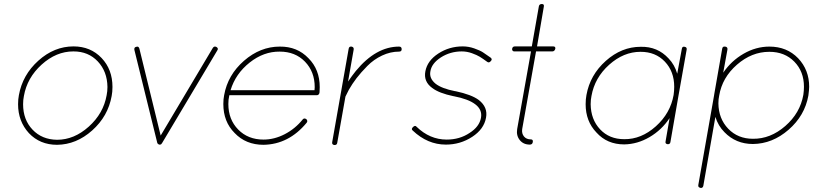

<svg xmlns="http://www.w3.org/2000/svg" viewBox="-20 -721 4063 956"><path d="M540 -288Q540 -263 536 -243L524 -245L536 -243Q518 -142 439 -71.5Q360 -1 264 0Q179 0 124 -58Q70 -117 70 -202Q70 -227 74 -247Q92 -348 171 -419Q250 -490 346 -490Q431 -490 486 -432Q540 -375 540 -288ZM511 -247Q515 -266 515 -288Q514 -365 467 -415Q420 -465 346 -465H345Q260 -465 187.5 -399.5Q115 -334 99 -243Q95 -224 95 -202Q95 -125 142 -75.5Q189 -26 264 -25Q349 -25 422 -90.5Q495 -156 511 -247Z M1058 -487Q1069 -480 1062 -470L786 -7L783 -4V-3Q779 -1 778 -1H775H772Q771 -1 771 -1.5Q771 -2 770 -2Q769 -2 769 -3Q769 -4 768 -4Q767 -4 766 -5L765 -6L764 -8L763 -10L649 -473Q647 -486 659 -488Q670 -492 674 -479L780 -46L1040 -483Q1047 -493 1058 -487Z M1092 -203Q1092 -228 1096 -247Q1114 -348 1195 -418.5Q1276 -489 1373 -489Q1460 -490 1516 -431Q1572 -375 1572 -287Q1572 -269 1571 -260L1570 -258V-256Q1566 -247 1558 -247H1122Q1121 -245 1121 -242Q1117 -226 1117 -203Q1117 -126 1166 -76Q1215 -26 1292 -26Q1346 -26 1398 -53Q1450 -80 1487 -126Q1494 -135 1505 -128Q1514 -119 1507 -110Q1418 -2 1292 0Q1204 0 1148 -59Q1092 -115 1092 -203ZM1373 -464Q1293 -465 1223 -409.5Q1153 -354 1128 -272H1546Q1547 -277 1547 -287Q1547 -364 1498.5 -414Q1450 -464 1373 -464Z M1731 -489Q1743 -486 1741 -474L1713 -315Q1732 -343 1752 -368Q1852 -489 1967 -489Q1980 -489 1980 -476Q1980 -464 1967 -464Q1924 -464 1882.5 -444.5Q1841 -425 1809 -392.5Q1777 -360 1755.5 -332Q1734 -304 1717 -274L1700 -240L1659 -9Q1657 1 1647 1H1644Q1632 -1 1634 -13L1716 -478Q1718 -491 1731 -489Z M2035 -71Q2026 -78 2036 -88Q2047 -99 2054 -90Q2120 -26 2204 -26Q2269 -26 2318 -59Q2367 -90 2375 -135Q2382 -175 2346 -202Q2312 -228 2239 -242H2238Q2166 -257 2132 -283Q2088 -315 2098 -366Q2108 -419 2162.5 -454.5Q2217 -490 2284 -490Q2313 -490 2341.5 -480Q2370 -470 2384.5 -460.5Q2399 -451 2423 -434Q2433 -426 2424 -417Q2415 -406 2406 -413Q2384 -429 2369.5 -438Q2355 -447 2330 -456Q2305 -465 2279 -465Q2222 -465 2175 -435Q2129 -405 2123 -366Q2116 -331 2149 -304Q2180 -280 2246 -267H2248Q2328 -250 2364 -223Q2410 -187 2400 -135Q2390 -78 2331 -39.5Q2272 -1 2200 -1Q2109 -1 2035 -71Z M2734 -490Q2747 -490 2745 -478Q2741 -465 2730 -465H2649L2580 -78Q2577 -56 2589 -41.5Q2601 -27 2623 -27Q2635 -27 2633 -14Q2631 -1 2618 -1Q2586 -1 2568 -23.5Q2550 -46 2555 -78L2624 -465H2540Q2535 -465 2532 -469Q2529 -473 2530 -478Q2532 -490 2544 -490H2628L2663 -689Q2665 -701 2678 -701Q2690 -701 2688 -689L2654 -490Z M3088 -2Q3003 -2 2950 -61Q2896 -117 2896 -202Q2896 -227 2900 -248Q2918 -348 2996.5 -418Q3075 -488 3170 -488Q3254 -490 3309 -430Q3339 -399 3352 -354L3375 -478Q3377 -491 3389 -488Q3401 -486 3399 -474L3358 -243L3318 -13Q3316 -3 3306 -3H3304Q3291 -5 3294 -17L3314 -133Q3275 -74 3214.5 -38.5Q3154 -3 3088 -2ZM2925 -243Q2921 -224 2921 -202Q2922 -126 2968 -77Q3014 -28 3088 -28Q3173 -27 3245.5 -92Q3318 -157 3334 -248Q3337 -269 3337 -289Q3337 -365 3290.5 -414Q3244 -463 3170 -463H3169Q3085 -463 3013 -398.5Q2941 -334 2925 -243Z M3602 -474 3581 -359Q3621 -418 3682.5 -453.5Q3744 -489 3811 -489Q3898 -489 3954 -431Q4009 -373 4009 -289Q4009 -275 4005 -245Q3987 -145 3906.5 -75Q3826 -5 3729 -4Q3644 -4 3587 -63Q3556 -94 3542 -139L3482 204Q3480 215 3469 215Q3468 215 3467 214Q3455 212 3457 200L3536 -249V-250L3576 -479Q3578 -491 3591 -489Q3604 -487 3602 -474ZM3810 -463Q3723 -463 3649.5 -399Q3576 -335 3561 -245Q3557 -228 3557 -206Q3558 -130 3606 -80Q3654 -30 3729 -30Q3816 -29 3890 -93.5Q3964 -158 3980 -249Q3983 -270 3983 -289Q3983 -365 3935 -414Q3887 -463 3811 -463Z"/></svg>

Font: Quicksand
Style: Light Italic
Weight: 300
Italic angle: -12°
Designer: Andrew Paglinawan
Foundry: Andrew Paglinawan
Version: 1.002